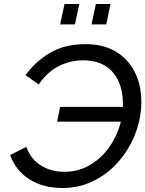

<svg xmlns="http://www.w3.org/2000/svg" viewBox="-20 -935 728 961"><path d="M292 6Q195 6 126.5 -38Q58 -82 31 -159L112 -200Q134 -138 185.5 -106.5Q237 -75 301 -75Q373 -75 431 -109.5Q489 -144 528.5 -201Q568 -258 585 -326H266L281 -400H595Q599 -506 548 -569.5Q497 -633 395 -633Q331 -633 273 -603.5Q215 -574 174 -512L108 -559Q157 -627 230.5 -670.5Q304 -714 407 -714Q490 -714 547.5 -683.5Q605 -653 638.5 -602Q672 -551 682.5 -487.5Q693 -424 682 -357Q671 -287 638 -222Q605 -157 554 -105.5Q503 -54 436.5 -24Q370 6 292 6ZM281 -813 303 -915H377L355 -813ZM438 -813 460 -915H533L512 -813Z"/></svg>

Font: Raleway Medium
Style: Italic
Weight: 500
Italic angle: -12°
Designer: Matt McInerney, Pablo Impallari, Rodrigo Fuenzalida
Foundry: Matt McInerney, Pablo Impallari, Rodrigo Fuenzalida
Version: Version 4.026